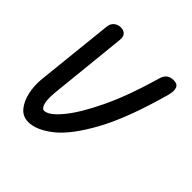

<svg xmlns="http://www.w3.org/2000/svg" viewBox="-124 -511 610 610"><g transform="rotate(45 181.0 -205.5)"><path d="M87 5Q62 5 46.5 -13.5Q31 -32 24.5 -61Q18 -90 21 -121L49 -387Q51 -401 60.5 -408.5Q70 -416 83 -416Q95 -416 102.5 -408.5Q110 -401 108 -384L81 -121Q79 -101 80.5 -86Q82 -71 86.5 -63.5Q91 -56 97 -56Q118 -56 150 -94.5Q182 -133 217 -206Q252 -279 282 -383Q286 -400 295 -408Q304 -416 320 -416Q337 -416 341.5 -404.5Q346 -393 341 -373Q301 -228 255.5 -145.5Q210 -63 166.5 -29Q123 5 87 5Z"/></g></svg>

Font: Edu NSW ACT Foundation
Style: Regular
Weight: 400
Designer: Tina and Corey Anderson
Foundry: Google for Education
Version: Version 1.003